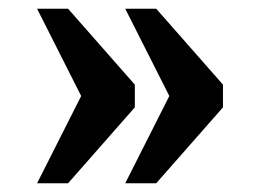

<svg xmlns="http://www.w3.org/2000/svg" viewBox="-20 -490 595 440"><path d="M267 -70 368 -270 267 -470H338L491 -296V-244L338 -70ZM65 -70 166 -270 65 -470H136L289 -296V-244L136 -70Z"/></svg>

Font: Noto Rashi Hebrew
Style: Bold
Weight: 700
Version: Version 1.006